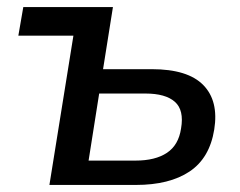

<svg xmlns="http://www.w3.org/2000/svg" viewBox="-20 -524 680 544"><path d="M120 0 188 -423H32L46 -504H300L272 -328H410Q512 -328 556 -283Q600 -238 587 -157Q574 -76 517 -38Q460 0 365 0ZM231 -69H364Q420 -69 453 -91Q486 -113 493 -160Q502 -212 475.5 -235.5Q449 -259 392 -259H261Z"/></svg>

Font: Mulish SemiBold
Style: Italic
Weight: 600
Italic angle: -9°
Designer: Vernon Adams
Foundry: Vernon Adams
Version: Version 3.603; ttfautohint (v1.8.3)